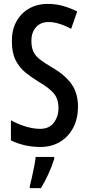

<svg xmlns="http://www.w3.org/2000/svg" viewBox="-20 -744 456 985"><path d="M380 -197Q380 -135 355.5 -88.5Q331 -42 287.5 -16Q244 10 187 10Q147 10 108.5 1.5Q70 -7 36 -24V-127Q72 -107 111.5 -95Q151 -83 186 -83Q232 -83 256 -114.5Q280 -146 280 -189Q280 -237 255.5 -265.5Q231 -294 176 -326Q140 -348 109.5 -373Q79 -398 60 -435.5Q41 -473 41 -531Q40 -588 63 -631.5Q86 -675 128 -699.5Q170 -724 226 -724Q266 -724 303.5 -713.5Q341 -703 376 -685L345 -596Q280 -631 229 -631Q188 -631 164.5 -604Q141 -577 141 -536Q141 -502 151 -480Q161 -458 183.5 -440Q206 -422 244 -400Q312 -361 346 -314Q380 -267 380 -197ZM258 71Q247 108 228.5 148.5Q210 189 190 221H133V210Q138 192 144 164.5Q150 137 155.5 109Q161 81 163 61H258Z"/></svg>

Font: Noto Sans Kannada ExtraCondensed Medium
Style: Regular
Weight: 500
Width: 2
Designer: Jelle Bosma - Monotype Design Team
Foundry: Monotype Imaging Inc.
Version: Version 2.005; ttfautohint (v1.8.4.7-5d5b)